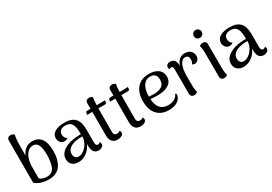

<svg xmlns="http://www.w3.org/2000/svg" viewBox="25 -1598 3508 2478"><g transform="rotate(-30 1779.0 -359.0)"><path d="M71 -54V-681Q71 -704 84.5 -717.5Q98 -731 120 -731Q152 -731 176 -710Q162 -654 162 -551L161 -402Q180 -456 223.5 -489.5Q267 -523 327 -523Q411 -523 456.5 -463Q502 -403 502 -276Q502 -144 446 -65.5Q390 13 273 13Q214 13 159 -3.5Q104 -20 71 -54ZM406 -277Q406 -377 382 -424Q358 -471 310 -471Q259 -471 225.5 -436Q192 -401 176.5 -347Q161 -293 161 -236V-65Q175 -50 206 -39.5Q237 -29 268 -29Q348 -31 377 -100Q406 -169 406 -277Z M1088 -45Q1088 -22 1066.5 -6Q1045 10 1014 10Q968 10 945 -22Q922 -54 922 -122V-138Q891 -70 836 -29.5Q781 11 713 11Q655 11 621 -20.5Q587 -52 587 -105Q587 -165 633 -206.5Q679 -248 754 -269Q834 -290 917 -287V-312Q917 -401 889.5 -443Q862 -485 798 -485Q757 -485 729 -466Q701 -447 701 -405Q701 -383 711.5 -362.5Q722 -342 743 -334Q725 -313 690 -313Q654 -313 632 -339.5Q610 -366 610 -402Q610 -460 662.5 -491.5Q715 -523 806 -523Q911 -523 960.5 -471Q1010 -419 1010 -307V-113Q1010 -60 1045 -60Q1053 -60 1062 -65Q1071 -70 1077 -79Q1088 -63 1088 -45ZM920 -253Q883 -255 842 -249.5Q801 -244 773 -232Q731 -216 708.5 -189Q686 -162 686 -125Q686 -93 702 -72Q718 -51 752 -51Q789 -51 828 -79.5Q867 -108 893 -154.5Q919 -201 920 -253Z M1405 -512 1404 -488Q1403 -476 1396 -469.5Q1389 -463 1379 -463H1280V-427L1279 -113Q1279 -59 1327 -59Q1341 -59 1354.5 -64Q1368 -69 1372 -78Q1384 -62 1384 -44Q1384 -19 1359 -4Q1334 11 1294 11Q1245 11 1217 -20Q1189 -51 1189 -106V-463H1174Q1134 -463 1114 -460L1115 -485Q1116 -497 1123 -503Q1130 -509 1141 -509H1189V-593Q1189 -616 1203.5 -629Q1218 -642 1242 -642Q1270 -642 1293 -622Q1282 -584 1281 -509H1313Q1330 -509 1359 -510Q1388 -511 1405 -512Z M1747 -512 1746 -488Q1745 -476 1738 -469.5Q1731 -463 1721 -463H1622V-427L1621 -113Q1621 -59 1669 -59Q1683 -59 1696.5 -64Q1710 -69 1714 -78Q1726 -62 1726 -44Q1726 -19 1701 -4Q1676 11 1636 11Q1587 11 1559 -20Q1531 -51 1531 -106V-463H1516Q1476 -463 1456 -460L1457 -485Q1458 -497 1465 -503Q1472 -509 1483 -509H1531V-593Q1531 -616 1545.5 -629Q1560 -642 1584 -642Q1612 -642 1635 -622Q1624 -584 1623 -509H1655Q1672 -509 1701 -510Q1730 -511 1747 -512Z M2248 -109Q2248 -98 2241 -81Q2223 -35 2175 -11Q2127 13 2061 13Q1950 13 1886.5 -56Q1823 -125 1823 -253Q1823 -379 1886 -451Q1949 -523 2065 -523Q2149 -523 2200.5 -485Q2252 -447 2252 -377Q2252 -303 2192 -264Q2132 -225 2027 -225Q1974 -225 1921 -231Q1933 -47 2084 -47Q2138 -47 2177.5 -69.5Q2217 -92 2233 -132Q2248 -126 2248 -109ZM1920 -268Q1941 -266 1987 -264Q2063 -264 2109 -291.5Q2155 -319 2155 -390Q2155 -442 2128 -463.5Q2101 -485 2061 -485Q1996 -485 1958.5 -429Q1921 -373 1920 -268Z M2715 -417Q2715 -382 2695 -360Q2675 -338 2647 -338Q2622 -338 2611 -351Q2622 -368 2626 -382Q2630 -396 2630 -415Q2630 -475 2575 -475Q2532 -475 2503.5 -417Q2475 -359 2475 -240Q2475 -117 2477 -78.5Q2479 -40 2490 -11Q2482 -3 2468.5 3Q2455 9 2437 10Q2415 10 2400 -4.5Q2385 -19 2385 -44V-401Q2385 -428 2378.5 -440Q2372 -452 2357 -452Q2338 -452 2331 -438Q2319 -455 2319 -471Q2319 -494 2336 -508Q2353 -522 2383 -522Q2423 -522 2444.5 -493.5Q2466 -465 2465 -410Q2482 -465 2516 -494Q2550 -523 2598 -523Q2650 -523 2682.5 -494.5Q2715 -466 2715 -417Z M2812 -653Q2812 -678 2829 -695Q2846 -712 2871 -712Q2895 -712 2912 -695Q2929 -678 2929 -653Q2929 -629 2912 -612Q2895 -595 2871 -595Q2846 -595 2829 -612Q2812 -629 2812 -653ZM2934 -9Q2913 12 2882 12Q2860 12 2845.5 -1.5Q2831 -15 2831 -38L2830 -391Q2830 -466 2816 -503Q2842 -523 2868 -523Q2891 -523 2905 -510Q2919 -497 2919 -474L2920 -120Q2920 -46 2934 -9Z M3549 -45Q3549 -22 3527.5 -6Q3506 10 3475 10Q3429 10 3406 -22Q3383 -54 3383 -122V-138Q3352 -70 3297 -29.5Q3242 11 3174 11Q3116 11 3082 -20.5Q3048 -52 3048 -105Q3048 -165 3094 -206.5Q3140 -248 3215 -269Q3295 -290 3378 -287V-312Q3378 -401 3350.5 -443Q3323 -485 3259 -485Q3218 -485 3190 -466Q3162 -447 3162 -405Q3162 -383 3172.5 -362.5Q3183 -342 3204 -334Q3186 -313 3151 -313Q3115 -313 3093 -339.5Q3071 -366 3071 -402Q3071 -460 3123.5 -491.5Q3176 -523 3267 -523Q3372 -523 3421.5 -471Q3471 -419 3471 -307V-113Q3471 -60 3506 -60Q3514 -60 3523 -65Q3532 -70 3538 -79Q3549 -63 3549 -45ZM3381 -253Q3344 -255 3303 -249.5Q3262 -244 3234 -232Q3192 -216 3169.5 -189Q3147 -162 3147 -125Q3147 -93 3163 -72Q3179 -51 3213 -51Q3250 -51 3289 -79.5Q3328 -108 3354 -154.5Q3380 -201 3381 -253Z"/></g></svg>

Font: Arima Madurai Medium
Style: Regular
Weight: 500
Designer: Joana Correia and Natanael Gama
Foundry: NDISCOVER
Version: Version 1.020